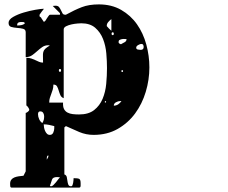

<svg xmlns="http://www.w3.org/2000/svg" viewBox="-20 -587 1040 874"><path d="M280 -520Q320 -542 352.5 -554.5Q385 -567 430 -567Q488 -567 531.5 -542Q575 -517 603.5 -476.5Q632 -436 646 -384.5Q660 -333 660 -280Q660 -224 643.5 -169Q627 -114 595 -70.5Q563 -27 515.5 0Q468 27 406 27Q372 27 341 14Q310 1 280 -13L273 -7V207Q282 210 284 219Q286 228 287 237Q288 246 291 253.5Q294 261 304 261Q308 261 310 256Q312 251 313 245Q314 239 314.5 233Q315 227 315 224Q333 224 340 227Q347 230 347 247Q347 249 347 258Q347 267 340 267H33Q27 267 26.5 260Q26 253 26 250Q26 238 31.5 231Q37 224 46 220.5Q55 217 65.5 215.5Q76 214 87 213L97 193V-73Q100 -73 106.5 -78Q113 -83 113 -87Q114 -90 108.5 -98Q103 -106 100 -107V-324Q113 -324 123 -320.5Q133 -317 141.5 -313Q150 -309 158 -305.5Q166 -302 176 -302Q176 -320 175.5 -331Q175 -342 177 -350Q179 -358 185.5 -364.5Q192 -371 207 -380Q204 -381 200 -381Q184 -381 172 -372.5Q160 -364 149 -354Q138 -344 126 -335.5Q114 -327 97 -327V-440Q97 -453 85 -456Q73 -459 58 -460Q43 -461 31 -464.5Q19 -468 19 -483Q19 -498 40 -510Q61 -522 88 -530Q115 -538 141 -542.5Q167 -547 177 -547H180Q177 -544 169.5 -533.5Q162 -523 160 -520V-513Q161 -511 163 -510Q166 -507 167 -507Q168 -504 173.5 -496.5Q179 -489 180 -487L187 -493Q188 -495 193.5 -503.5Q199 -512 200 -513Q201 -515 203.5 -517.5Q206 -520 207 -520H253V-527L220 -560L233 -561Q244 -561 249 -554.5Q254 -548 257.5 -540.5Q261 -533 264.5 -526.5Q268 -520 277 -520ZM487 -500Q480 -495 473 -487Q466 -479 466 -470Q466 -467 467 -467Q469 -464 476.5 -456.5Q484 -449 487 -447ZM93 -480Q92 -486 86.5 -486.5Q81 -487 77 -487Q68 -487 63 -484Q58 -481 58 -471Q67 -471 76.5 -472.5Q86 -474 93 -480ZM267 -120Q266 -101 271.5 -90.5Q277 -80 287.5 -74.5Q298 -69 311.5 -67.5Q325 -66 340 -66Q383 -66 408.5 -86Q434 -106 447 -137Q460 -168 463.5 -205Q467 -242 467 -277Q467 -308 464 -343.5Q461 -379 449 -409.5Q437 -440 413.5 -460.5Q390 -481 350 -481Q346 -481 333 -480Q320 -479 306 -476Q292 -473 281 -467.5Q270 -462 270 -453V-140Q259 -144 254.5 -154.5Q250 -165 247 -175.5Q244 -186 239.5 -194Q235 -202 223 -202Q223 -189 220 -179Q217 -169 213.5 -160Q210 -151 207 -141.5Q204 -132 204 -120ZM493 -427Q498 -427 498 -433.5Q498 -440 493 -440Q488 -440 488 -433.5Q488 -427 493 -427ZM520 -393Q521 -389 527 -387Q527 -386 530 -386Q533 -386 533 -387Q541 -391 548.5 -395.5Q556 -400 556 -409Q554 -409 548 -409.5Q542 -410 536 -409Q530 -408 525 -405.5Q520 -403 520 -397ZM634 -373Q634 -378 632 -382.5Q630 -387 623 -387Q618 -387 609 -382Q600 -377 600 -370Q600 -363 607.5 -361.5Q615 -360 620 -360Q634 -360 634 -373ZM253 -260Q258 -260 258 -266.5Q258 -273 253 -273Q248 -273 248 -266.5Q248 -260 253 -260ZM540 -267H533V-260H540ZM460 -120Q463 -121 463 -123.5Q463 -126 460 -127Q457 -127 457 -123Q457 -119 460 -120ZM527 -127Q518 -127 508 -121.5Q498 -116 498 -106Q509 -106 518 -112Q527 -118 533 -127ZM181 -58Q181 -65 177 -72.5Q173 -80 163 -80Q153 -80 153 -67Q153 -56 158.5 -44Q164 -32 173 -27Q178 -36 179.5 -42.5Q181 -49 181 -58ZM227 -13Q216 -16 203.5 -18.5Q191 -21 179 -21Q179 -15 180.5 -6.5Q182 2 185.5 9.5Q189 17 194 22Q199 27 207 27Q218 27 222.5 16.5Q227 6 227 -3ZM200 120Q195 122 194 125.5Q193 129 193 133V140L200 127ZM240 219Q221 219 217 230Q213 241 207 260Q209 261 213 261Q217 261 223 255.5Q229 250 234.5 243Q240 236 245 229.5Q250 223 253 220Z"/></svg>

Font: Genkaimincho
Style: Regular
Weight: 800
Designer: Dr. Ken Lunde (project architect, glyph set definition & overall production); Masataka HATTORI \u670D \u90E8 \u6B63 \u8C
Foundry: Adobe Systems Incorporated
Version: Version 1.00